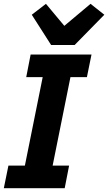

<svg xmlns="http://www.w3.org/2000/svg" viewBox="-24 -983 565 1003"><path d="M314 0H-4L20 -118H106L199 -580H113L136 -698H454L430 -580H344L251 -118H337ZM366 -748H243L142 -906L216 -963L312 -848L449 -963L521 -906Z"/></svg>

Font: IBM Plex Sans Var
Style: Italic
Weight: 400
Italic angle: -11.31°
Designer: Mike Abbink, Paul van der Laan, Pieter van Rosmalen
Foundry: Bold Monday
Version: Version 1.001